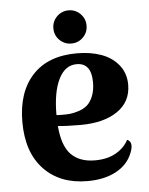

<svg xmlns="http://www.w3.org/2000/svg" viewBox="-52 -759 632 816"><g transform="rotate(-5 263.5 -351.0)"><path d="M289.1 14.2Q171.4 14.2 102.8 -58.1Q34.2 -130.4 34.2 -259.8Q34.2 -387.2 100.6 -459Q167 -530.8 290 -530.8Q348.6 -530.8 394.5 -514.2Q440.4 -497.6 468.3 -462.6Q496.1 -427.7 496.1 -378.9Q496.1 -306.2 437.3 -266.1Q378.4 -226.1 280.8 -226.1Q218.3 -226.1 183.1 -230Q189.9 -144.5 226.3 -107.7Q262.7 -70.8 328.1 -70.8Q380.9 -70.8 417.2 -91.6Q453.6 -112.3 471.2 -146Q499 -134.3 480 -87.9Q460.4 -39.1 410.4 -12.5Q360.4 14.2 289.1 14.2ZM181.2 -276.9Q187 -275.9 200.2 -275.9Q221.7 -275.4 238.8 -277.1Q255.9 -278.8 277.3 -285.9Q298.8 -293 313.5 -305.9Q328.1 -318.8 338.1 -343.5Q348.1 -368.2 348.1 -401.9Q348.1 -484.9 285.2 -484.9Q235.8 -484.9 208.5 -429.9Q181.2 -375 181.2 -277.8ZM200.2 -645Q200.2 -674.3 220.9 -695.1Q241.7 -715.8 271 -715.8Q300.3 -715.8 321 -695.1Q341.8 -674.3 341.8 -645Q341.8 -615.2 321 -594.7Q300.3 -574.2 271 -574.2Q241.7 -574.2 220.9 -594.7Q200.2 -615.2 200.2 -645Z"/></g></svg>

Font: Arima
Style: Bold
Weight: 700
Designer: Joana Correia and Natanael Gama
Foundry: NDISCOVER
Version: Version 1.100;Glyphs 3.1.2 (3151)